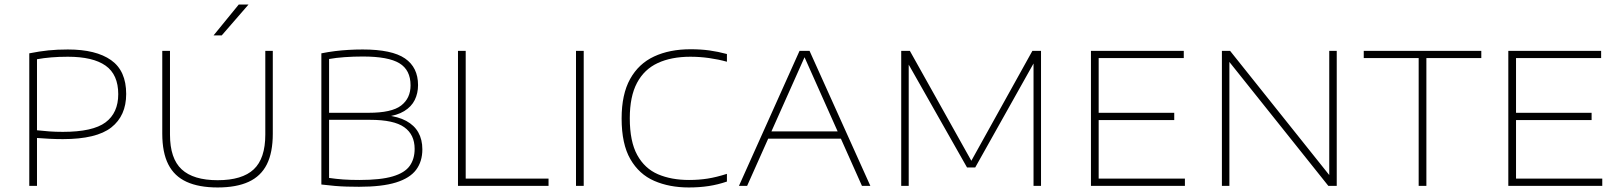

<svg xmlns="http://www.w3.org/2000/svg" viewBox="-20 -819 7134 846"><path d="M109 0V-584Q154 -593 193.2 -597Q232.5 -601 279 -601Q403 -601 469.5 -554Q536 -507 536 -405Q536 -309 470.5 -257.5Q405 -206 257 -206Q227 -206 198.2 -207.5Q169.5 -209 143 -211V0ZM257 -238Q389 -238 445 -279.8Q501 -321.5 501 -404Q501 -490.5 445.2 -529.8Q389.5 -569 279 -569Q239.5 -569 206.2 -566.2Q173 -563.5 143 -558V-245Q170 -242 197 -240Q224 -238 257 -238Z M939 7Q856.5 7 802.2 -17.8Q748 -42.5 721.5 -94.8Q695 -147 695 -230V-595H729V-226Q729 -120.5 780.5 -72.8Q832 -25 939 -25Q1047 -25 1098 -72.8Q1149 -120.5 1149 -226V-595H1182V-230Q1182 -147 1155.8 -94.8Q1129.5 -42.5 1075.5 -17.8Q1021.5 7 939 7ZM921 -663 1032 -799H1075L957 -663Z M1562 4Q1533.5 4 1508 3.2Q1482.5 2.5 1455.5 0.2Q1428.5 -2 1396 -6V-584Q1426 -590 1456 -593.8Q1486 -597.5 1516.2 -599.2Q1546.5 -601 1578 -601Q1707 -601 1764.5 -561.5Q1822 -522 1822 -444Q1822 -408 1807.5 -378.5Q1793 -349 1761.2 -329.5Q1729.5 -310 1678 -304L1681 -311Q1734.5 -305.5 1770 -286.2Q1805.5 -267 1823.2 -235.5Q1841 -204 1841 -161Q1841 -107.5 1813.5 -70.8Q1786 -34 1724.8 -15Q1663.5 4 1562 4ZM1564 -26Q1657.5 -26 1710.5 -41.8Q1763.5 -57.5 1785.2 -88Q1807 -118.5 1807 -163Q1807 -226 1761.2 -258.5Q1715.5 -291 1611 -291H1422V-322H1604Q1706 -322 1747.5 -354Q1789 -386 1789 -443Q1789 -510.5 1740 -540.2Q1691 -570 1579 -570Q1537 -570 1498.5 -567.2Q1460 -564.5 1430 -559V-35Q1461 -30.5 1492.2 -28.2Q1523.5 -26 1564 -26Z M1998 0V-595H2032V-32H2397V0Z M2518 0V-595H2552V0Z M3015 7Q2929.5 7 2862.8 -22Q2796 -51 2757.5 -117.8Q2719 -184.5 2719 -297Q2719 -403.5 2756.5 -471Q2794 -538.5 2862.2 -570.2Q2930.5 -602 3023 -602Q3068 -602 3106 -596.8Q3144 -591.5 3183 -581V-547Q3145 -557.5 3104.5 -563.2Q3064 -569 3022 -569Q2938 -569 2878.2 -541.2Q2818.5 -513.5 2786.8 -453.8Q2755 -394 2755 -298Q2755 -195.5 2787.8 -136Q2820.5 -76.5 2879.2 -51.2Q2938 -26 3016 -26Q3059 -26 3097.5 -32Q3136 -38 3183 -53V-19Q3143.5 -5.5 3102.5 0.8Q3061.5 7 3015 7Z M3236 0 3503 -595H3547L3815 0H3778L3520 -578H3530L3272 0ZM3355 -208 3365 -240H3686L3695 -208Z M3951 0V-595H3989L4267 -98H4253L4529 -595H4567V0H4534V-566H4549L4277 -81H4241L3966 -566H3984V0Z M4787 0V-595H5196V-563H4821V-32H5201V0ZM4806 -290V-322H5154V-290Z M5364 0V-595H5400L5848 -34H5837V-595H5870V0H5833L5385 -561H5397V0Z M6231 0V-563H5989V-595H6507V-563H6265V0Z M6626 0V-595H7035V-563H6660V-32H7040V0ZM6645 -290V-322H6993V-290Z"/></svg>

Font: Encode Sans SC Expanded Thin
Style: Regular
Weight: 250
Width: 7
Designer: Multiple Designers
Foundry: Impallari Type
Version: Version 3.002